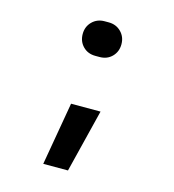

<svg xmlns="http://www.w3.org/2000/svg" viewBox="-107 -650 815 900"><g transform="rotate(15 300.0 -200.0)"><path d="M290 -392Q253 -392 229.5 -416Q206 -440 206 -476Q206 -512 230 -536Q254 -560 290 -560H310Q346 -560 370 -536Q394 -512 394 -476Q394 -440 370.5 -416Q347 -392 310 -392ZM185 160 238 -146H381L305 160Z"/></g></svg>

Font: JetBrains Mono NL
Style: Bold
Weight: 700
Monospace: yes
Designer: Philipp Nurullin, Konstantin Bulenkov
Foundry: JetBrains
Version: Version 2.305; ttfautohint (v1.8.4.7-5d5b)